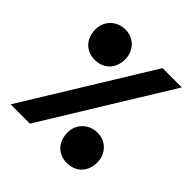

<svg xmlns="http://www.w3.org/2000/svg" viewBox="-167 -732 866 866"><g transform="rotate(45 266.0 -298.5)"><path d="M145 -410C204 -410 242 -449 242 -510C242 -563 202 -605 148 -605C92 -605 51 -563 51 -510C51 -448 92 -410 145 -410ZM20 0H143L512 -600H389ZM385 8C444 8 482 -31 482 -92C482 -145 442 -187 388 -187C332 -187 291 -145 291 -92C291 -30 332 8 385 8Z"/></g></svg>

Font: FilmFarsi_V5 Display
Style: Regular
Weight: 400
Designer: Borna Izadpanah
Foundry: Borna Izadpanah
Version: Version 1.000;PS 001.000;hotconv 1.0.88;makeotf.lib2.5.64775